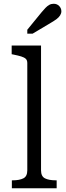

<svg xmlns="http://www.w3.org/2000/svg" viewBox="-20 -1000 351 1020"><path d="M198 -758V-95Q198 -63 219 -52.5Q240 -42 277 -42H281V0H43V-42H47Q83 -42 104 -52.5Q125 -63 125 -95V-665Q125 -680 117 -687.5Q109 -695 93 -700Q77 -705 52 -710L42 -712V-758ZM201 -935 125 -842V-821H153L252 -880Q269 -890 281 -899Q293 -908 299.5 -918.5Q306 -929 306 -940Q306 -956 294.5 -968Q283 -980 265 -980Q252 -980 241.5 -974Q231 -968 221.5 -958Q212 -948 201 -935Z"/></svg>

Font: Roboto Serif SemiCondensed Light
Style: Regular
Weight: 300
Width: 4
Designer: Greg Gazdowicz
Foundry: Commercial Type
Version: Version 1.007